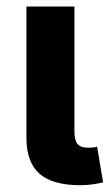

<svg xmlns="http://www.w3.org/2000/svg" viewBox="-20 -559 341 582"><path d="M223.1 2.4Q138.7 2.4 99.4 -32.7Q60.1 -67.9 60.1 -141.1V-539.1H205.6V-160.2Q205.6 -134.3 214.8 -122.8Q224.1 -111.3 246.6 -111.3Q256.8 -111.3 263.2 -112.1Q269.5 -112.8 274.4 -114.3L292.5 -6.3Q281.2 -3.4 263.2 -0.5Q245.1 2.4 223.1 2.4Z"/></svg>

Font: Inter 18pt
Style: Bold
Weight: 700
Designer: Rasmus Andersson
Foundry: rsms
Version: Version 4.001;git-66647c0bb